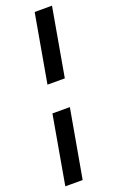

<svg xmlns="http://www.w3.org/2000/svg" viewBox="-204 -751 531 869"><g transform="rotate(-20 61.5 -316.5)"><path d="M-50 78 8 -252H92L33.5 78ZM31.5 -382 89.5 -711H173L115 -382Z"/></g></svg>

Font: Anybody Condensed Medium
Style: Italic
Weight: 500
Width: 3
Italic angle: -10°
Designer: Tyler Finck
Foundry: Etcetera Type Company
Version: Version 1.010; ttfautohint (v1.8.3) -l 8 -r 50 -G 200 -x 14 